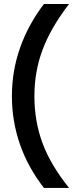

<svg xmlns="http://www.w3.org/2000/svg" viewBox="-20 -752 373 937"><path d="M194.3 165Q116.2 64.5 77.1 -48.3Q38.1 -161.1 38.1 -283.2Q38.1 -404.8 77.6 -517.8Q117.2 -630.9 194.3 -732.4H316.9Q229 -618.2 188.5 -511.2Q147.9 -404.3 147.9 -283.2Q147.9 -160.2 187.5 -53.5Q227.1 53.2 316.9 165Z"/></svg>

Font: Schibsted Grotesk SemiBold
Style: Regular
Weight: 600
Designer: Bakken & Baeck AS, Henrik Kongsvoll
Foundry: Schibsted ASA
Version: Version 1.100;gftools[0.9.25]